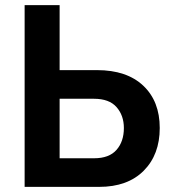

<svg xmlns="http://www.w3.org/2000/svg" viewBox="-20 -730 672 750"><path d="M76.2 0V-710H212.9V-456.1H358.9Q475.1 -456.1 539.6 -395.3Q604 -334.5 604 -230Q604 -126 541.3 -63Q478.5 0 367.2 0ZM212.9 -111.8H348.1Q406.2 -111.8 435.1 -144.5Q463.9 -177.2 463.9 -230Q463.9 -278.8 435.3 -311.5Q406.7 -344.2 347.2 -344.2H212.9Z"/></svg>

Font: Rawline
Style: Bold
Weight: 700
Designer: Matt McInerney, Pablo Impallari, Rodrigo Fuenzalida
Foundry: Matt McInerney, Pablo Impallari, Rodrigo Fuenzalida
Version: Version 4.020;PS 004.020;hotconv 1.0.88;makeotf.lib2.5.64775